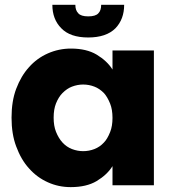

<svg xmlns="http://www.w3.org/2000/svg" viewBox="-20 -767 719 795"><path d="M27.8 -279.8Q27.8 -348.1 46.9 -398.9Q67.4 -453.1 100.1 -488.8Q132.8 -525.9 178.2 -545.9Q223.6 -565.9 273.9 -565.9Q337.9 -565.9 379.9 -541Q423.8 -514.6 445.8 -479V-558.1H617.2V0H445.8V-79.1Q423.8 -43.5 379.9 -17.1Q337.9 7.8 272.9 7.8Q222.2 7.8 178.2 -12.2Q133.3 -32.2 100.1 -69.8Q67.4 -105.5 46.9 -161.1Q27.8 -211.9 27.8 -279.8ZM196.8 -747.1H292Q292 -724.1 304.2 -711.9Q315.4 -699.2 345.2 -699.2Q376 -699.2 387.2 -711.9Q398.9 -723.6 398.9 -747.1H494.1Q494.1 -687.5 458 -649.9Q419.9 -611.8 345.2 -611.8Q270.5 -611.8 233.9 -649.9Q196.8 -687 196.8 -747.1ZM202.1 -279.8Q202.1 -245.6 211.9 -221.2Q222.7 -194.3 238.8 -176.8Q255.4 -158.7 277.8 -149.9Q300.8 -141.1 324.2 -141.1Q348.6 -141.1 371.1 -149.9Q393.6 -158.7 410.2 -176.8Q424.3 -190.9 436 -220.2Q445.8 -244.6 445.8 -278.8Q445.8 -313.5 436 -337.9Q424.8 -365.7 410.2 -381.8Q391.6 -400.4 371.1 -408.2Q348.6 -417 324.2 -417Q300.8 -417 277.8 -408.2Q257.3 -400.4 238.8 -381.8Q222.7 -365.7 211.9 -338.9Q202.1 -314.5 202.1 -279.8Z"/></svg>

Font: PoppinsZ
Style: Bold
Weight: 700
Designer: Ninad Kale (Devanagari), Jonny Pinhorn (Latin)
Foundry: Indian Type Foundry
Version: Version 3.002;FEAKit 1.0